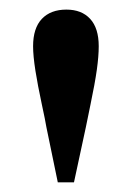

<svg xmlns="http://www.w3.org/2000/svg" viewBox="-20 -840 270 394"><path d="M116.2 -820.3Q147.5 -820.3 165 -801.3Q182.6 -782.2 182.6 -745.1Q182.6 -724.6 178.7 -696.8Q174.8 -668.9 165.5 -624.5Q156.2 -580.1 156.2 -579.1L131.8 -465.8H98.6L75.2 -579.1Q73.2 -591.8 65.4 -627.9Q57.6 -664.1 52.7 -694.8Q47.9 -725.6 47.9 -745.1Q47.9 -782.2 65.9 -801.3Q84 -820.3 116.2 -820.3Z"/></svg>

Font: Bpmf Zihi Serif Bold
Style: Bold
Weight: 700
Foundry: But Ko
Version: Version 1.320